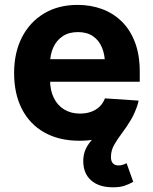

<svg xmlns="http://www.w3.org/2000/svg" viewBox="-20 -573 636 796"><path d="M309.2 10.5Q225.3 10.5 164.4 -23.6Q103.5 -57.7 71 -120.8Q38.5 -183.9 38.5 -270.3Q38.5 -354.6 70.9 -418.1Q103.4 -481.6 162.6 -517.2Q221.8 -552.7 302 -552.7Q356.2 -552.7 403 -535.5Q449.8 -518.3 485 -483.7Q520.1 -449.2 539.7 -397.3Q559.4 -345.3 559.4 -275.6V-234.2H98.6V-327.5H486.1L415.6 -303.1Q415.6 -344.9 402.9 -375.5Q390.2 -406.2 365.2 -423.1Q340.2 -440 303.1 -440Q266 -440 240.2 -423Q214.5 -406 201 -376.5Q187.5 -347.1 187.5 -309V-243Q187.5 -198.8 203 -167.3Q218.5 -135.7 246.5 -118.9Q274.5 -102.1 311.5 -102.1Q336.6 -102.1 357.2 -109.3Q377.7 -116.5 392.6 -130.7Q407.4 -144.8 415 -165.2L554.7 -155.9Q544 -105.5 511.7 -68Q479.3 -30.6 428 -10Q376.7 10.5 309.2 10.5ZM448.6 203.5Q390.2 203.5 357.7 174.8Q325.2 146 325.2 94.5Q325.2 70.2 333.3 49.8Q341.4 29.3 359.5 8.6Q377.6 -12.1 407.9 -36.7L554.7 -155.9Q543 -110.4 523.9 -78.2Q504.8 -46 485.5 -20.8Q466.3 4.5 453.2 27.7Q440 50.9 440 78.2Q440 95.9 448.4 104.4Q456.7 112.9 471.6 112.9Q480.8 112.9 488.6 110.4Q496.5 107.8 504.8 103.6L532.4 180.8Q514.6 191 495.7 197.3Q476.8 203.5 448.6 203.5Z"/></svg>

Font: Inter V
Style: 
Weight: 400
Designer: Rasmus Andersson
Foundry: rsms
Version: Version 4.000;git-a3f224843